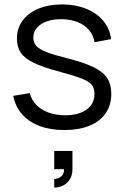

<svg xmlns="http://www.w3.org/2000/svg" viewBox="-20 -575 565 870"><path d="M225.7 236Q233.8 236 244.5 232Q255.2 228 263.1 218.1Q271 208.2 270 191.7H225.7V109H308.3V191.7Q308.3 218.5 296.6 237.3Q284.8 256.2 266 265.6Q247.2 275 225.7 275ZM271.7 14.3Q208.8 14.3 159.8 -4.1Q110.8 -22.5 80.1 -57.3Q49.3 -92.2 40 -140.7L115 -153Q122.8 -122.2 144.8 -99.6Q166.8 -77 200.4 -64.8Q234 -52.7 275.7 -52.7Q316.2 -52.7 346.1 -64.3Q376 -76 392 -97.7Q408 -119.3 408 -148.7Q408 -174.7 396.4 -189.9Q384.8 -205.2 352.2 -218.2Q319.7 -231.2 248 -250.7Q173.3 -270.7 132.3 -290.7Q91.3 -310.7 74 -336.5Q56.7 -362.3 56.7 -401Q56.7 -446.5 82.3 -481.5Q108 -516.5 154.5 -535.8Q201 -555 261.7 -555Q322 -555 370.4 -535.3Q418.8 -515.7 448.4 -479.9Q478 -444.2 483.3 -397.7L408.3 -384Q403.2 -415.3 383.5 -438.7Q363.8 -462 332.3 -474.7Q300.8 -487.3 260.7 -488Q222.7 -488.8 193.2 -478.6Q163.8 -468.3 147.4 -449.1Q131 -429.8 131 -404.7Q131 -382.5 144.2 -367.4Q157.3 -352.3 190.5 -339.2Q223.7 -326.2 289 -309.7Q364.7 -290.3 406.5 -269.4Q448.3 -248.5 466.3 -220.3Q484.3 -192.2 484.3 -149.7Q484.3 -99 458.8 -61.9Q433.3 -24.8 385.3 -5.2Q337.3 14.3 271.7 14.3Z"/></svg>

Font: Manrope
Style: Regular
Weight: 400
Designer: Mikhail Sharanda
Foundry: Mikhail Sharanda
Version: Version 4.503